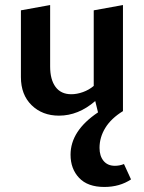

<svg xmlns="http://www.w3.org/2000/svg" viewBox="-20 -452 571 762"><path d="M500 260Q455 290 394 290Q328 290 294 254Q260 218 260 162Q260 67 369 -6L358 -51Q291 7 214 7Q148 7 105.5 -34.5Q63 -76 63 -146V-411L179 -432V-188Q179 -136 200.5 -107Q222 -78 263 -78Q285 -78 309 -86.5Q333 -95 352 -111V-411L468 -432V-11Q421 18 398 55.5Q375 93 375 135Q375 167 391 186.5Q407 206 436 206Q455 206 472 199Z"/></svg>

Font: Ysabeau Infant
Style: Bold
Weight: 700
Designer: Christian Thalmann (Catharsis Fonts)
Version: Version 0.003